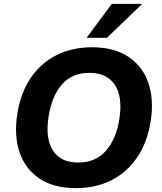

<svg xmlns="http://www.w3.org/2000/svg" viewBox="-20 -960 835 991"><path d="M52 0ZM372 11Q257 11 183.5 -38.5Q110 -88 81 -174Q52 -260 69 -370Q86 -480 138 -557Q190 -634 271 -675Q352 -716 455 -716Q570 -716 643.5 -666.5Q717 -617 746 -531.5Q775 -446 758 -336Q741 -226 688.5 -148.5Q636 -71 555.5 -30Q475 11 372 11ZM384 -121Q473 -121 526.5 -181.5Q580 -242 596 -346Q614 -459 573 -521.5Q532 -584 441 -584Q352 -584 300 -524.5Q248 -465 231 -360Q213 -246 253 -183.5Q293 -121 384 -121ZM427 -765 557 -940H714L532 -765Z"/></svg>

Font: Winston
Style: Bold Italic
Weight: 700
Italic angle: -9°
Designer: Original fonts by Vernon Adams / Changes by Cristiano Sobral
Foundry: Original fonts by Vernon Adams / Changes by Cristiano Sobral
Version: Version 2.503;July 17, 2020;FontCreator 13.0.0.2655 64-bit